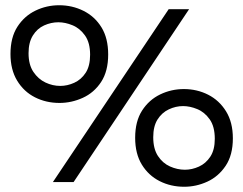

<svg xmlns="http://www.w3.org/2000/svg" viewBox="-20 -695 929 733"><path d="M207 -302Q156 -302 113.5 -323.5Q71 -345 45.5 -387Q20 -429 20 -489Q20 -552 46.5 -593Q73 -634 115.5 -654.5Q158 -675 206 -675Q256 -675 299 -653.5Q342 -632 367.5 -590.5Q393 -549 393 -487Q393 -423 366 -382Q339 -341 296 -321.5Q253 -302 207 -302ZM182 0 624 -660H702L261 0ZM210 -367Q237 -367 263.5 -379Q290 -391 307 -417Q324 -443 324 -486Q324 -532 304.5 -559.5Q285 -587 257 -598.5Q229 -610 203 -610Q175 -610 148.5 -598Q122 -586 105.5 -559.5Q89 -533 89 -492Q89 -448 107.5 -420.5Q126 -393 153.5 -380Q181 -367 210 -367ZM683 18Q632 18 589.5 -3.5Q547 -25 521.5 -66.5Q496 -108 496 -169Q496 -232 522.5 -273Q549 -314 591.5 -334.5Q634 -355 682 -355Q732 -355 774.5 -333.5Q817 -312 843 -270Q869 -228 869 -167Q869 -103 841.5 -62Q814 -21 771.5 -1.5Q729 18 683 18ZM686 -47Q713 -47 739.5 -59Q766 -71 783 -97Q800 -123 800 -165Q800 -212 780.5 -239.5Q761 -267 733 -278.5Q705 -290 679 -290Q651 -290 624.5 -277.5Q598 -265 581.5 -239Q565 -213 565 -171Q565 -127 583 -99.5Q601 -72 629 -59.5Q657 -47 686 -47Z"/></svg>

Font: Bricolage Grotesque 48pt Light
Style: Regular
Weight: 300
Designer: Mathieu Triay
Foundry: Atelier Triay
Version: Version 1.000; ttfautohint (v1.8.4.7-5d5b);gftools[0.9.32]